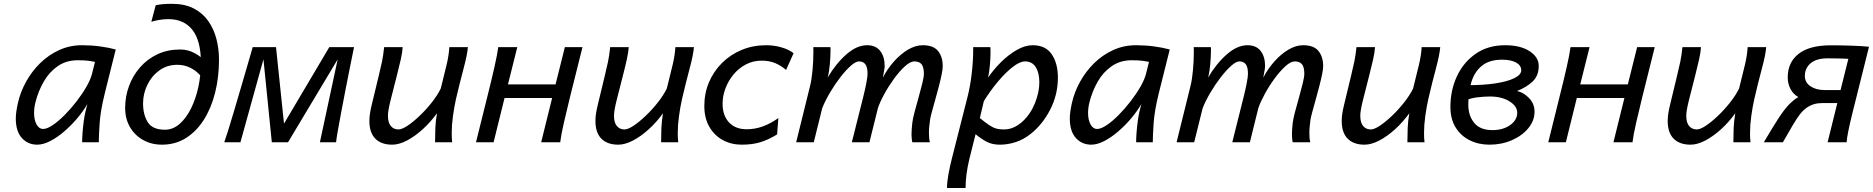

<svg xmlns="http://www.w3.org/2000/svg" viewBox="-20 -730 9608 985"><path d="M486.8 0H401.4Q401.4 -22 403.6 -50.8Q405.8 -79.6 409.7 -108.2Q413.6 -136.7 418.5 -157.7L428.2 -196.3Q407.7 -160.6 377 -124Q346.2 -87.4 310.3 -56.4Q274.4 -25.4 238.3 -6.6Q202.1 12.2 170.9 12.2Q122.6 12.2 91.8 -22.5Q61 -57.1 61 -122.1Q61 -139.6 64 -159.4Q66.9 -179.2 71.8 -201.2Q84.5 -257.8 113.8 -310.8Q143.1 -363.8 186 -406Q229 -448.2 283.4 -473.1Q337.9 -498 400.9 -498Q448.2 -498 493.7 -491.9Q539.1 -485.8 573.7 -476.1L518.1 -253.4Q495.6 -163.1 491.2 -98.1Q486.8 -33.2 486.8 0ZM452.1 -351.6 467.3 -412.6Q456.1 -415 435.8 -418Q415.5 -420.9 378.9 -420.9Q320.3 -420.9 276.9 -391.1Q233.4 -361.3 205.1 -312.5Q176.8 -263.7 162.1 -206.1Q154.8 -176.8 154.8 -150.9Q154.8 -115.2 167.5 -91.8Q180.2 -68.4 201.2 -68.4Q221.2 -68.4 250.2 -87.9Q279.3 -107.4 311.3 -139.6Q343.3 -171.9 372.6 -209.7Q401.9 -247.6 423.3 -284.9Q444.8 -322.3 452.1 -351.6Z M756.3 -618.2 778.8 -703.1Q796.4 -707 816.2 -708.7Q835.9 -710.4 862.8 -710.4Q927.7 -710.4 973.6 -686.8Q1019.5 -663.1 1048.1 -622.6Q1076.7 -582 1090.1 -530.8Q1103.5 -479.5 1103.5 -424.3Q1103.5 -333.5 1083.5 -254.2Q1063.5 -174.8 1025.4 -115Q987.3 -55.2 933.3 -21.5Q879.4 12.2 811 12.2Q757.3 12.2 714.4 -11.7Q671.4 -35.6 646.7 -78.1Q622.1 -120.6 622.1 -176.3Q622.1 -234.9 641.8 -288.6Q661.6 -342.3 698.7 -384.8Q735.8 -427.2 787.8 -451.7Q839.8 -476.1 904.3 -476.1Q944.8 -476.1 980.2 -456.5Q1015.6 -437 1041.3 -407.2Q1066.9 -377.4 1078.1 -346.2L1033.2 -298.8Q1025.4 -323.2 1004.9 -345.9Q984.4 -368.7 954.8 -383.1Q925.3 -397.5 889.6 -397.5Q836.4 -397.5 796.9 -368.4Q757.3 -339.4 735.6 -293.9Q713.9 -248.5 713.9 -199.7Q713.9 -142.1 738 -103.3Q762.2 -64.5 825.7 -64.5Q867.2 -64.5 901.1 -94Q935.1 -123.5 959.7 -173.1Q984.4 -222.7 997.6 -283.9Q1010.7 -345.2 1010.7 -408.7Q1010.7 -521 967.3 -576.4Q923.8 -631.8 843.8 -631.8Q800.8 -631.8 756.3 -618.2Z M1457.5 0H1374.5L1325.2 -488.3H1396L1437 -95.7L1669.4 -488.3H1750ZM1704.1 0H1621.1L1712.4 -425.8L1715.8 -488.3H1796.4Q1796.4 -488.3 1790 -457.5Q1783.7 -426.8 1773.7 -376.7Q1763.7 -326.7 1752.4 -268.8Q1741.2 -210.9 1730.7 -155.5Q1720.2 -100.1 1712.9 -58.3Q1705.6 -16.6 1704.1 0ZM1213.4 0H1130.4Q1136.7 -16.6 1149.7 -58.3Q1162.6 -100.1 1179.2 -155.5Q1195.8 -210.9 1212.6 -268.8Q1229.5 -326.7 1244.1 -376.7Q1258.8 -426.8 1267.6 -457.5Q1276.4 -488.3 1276.4 -488.3H1356.9L1331.5 -425.8Z M2299.8 0H2211.9Q2211.9 -36.1 2213.4 -72.5Q2214.8 -108.9 2221.7 -148.9Q2189 -103.5 2148.7 -66.9Q2108.4 -30.3 2067.6 -9Q2026.9 12.2 1992.2 12.2Q1936 12.2 1905.5 -18.6Q1875 -49.3 1875 -109.9Q1875 -128.4 1878.2 -148.7Q1881.3 -168.9 1887.2 -192.9L1921.4 -334.5Q1932.6 -379.9 1939.5 -412.6Q1946.3 -445.3 1950.7 -488.3H2045.9Q2043.9 -460.9 2036.4 -426.5Q2028.8 -392.1 2016.1 -342.8Q1997.1 -269 1983.6 -215.1Q1970.2 -161.1 1970.2 -136.7Q1970.2 -100.6 1985.1 -83.3Q2000 -65.9 2023.9 -65.9Q2042 -65.9 2071.3 -85.4Q2100.6 -105 2133.5 -136.5Q2166.5 -168 2195.3 -204.6Q2224.1 -241.2 2241.2 -275.9Q2259.8 -350.6 2271.2 -397.9Q2282.7 -445.3 2285.2 -488.3H2380.4Q2377.4 -449.7 2358.4 -378.9Q2339.4 -308.1 2319.3 -222.2Q2310.1 -180.7 2303.7 -134.3Q2297.4 -87.9 2297.4 -48.8Q2297.4 -35.2 2297.9 -22.9Q2298.3 -10.7 2299.8 0Z M2421.9 0 2484.9 -253.4Q2502.4 -323.2 2516.8 -387Q2531.2 -450.7 2536.1 -488.3H2633.8L2585.9 -296.9H2830.1L2877.9 -488.3H2968.3L2904.8 -234.4Q2887.7 -164.6 2873 -101.1Q2858.4 -37.6 2854 0H2756.3L2812.5 -227.1H2568.4L2512.2 0Z M3459.5 0H3371.6Q3371.6 -36.1 3373 -72.5Q3374.5 -108.9 3381.3 -148.9Q3348.6 -103.5 3308.3 -66.9Q3268.1 -30.3 3227.3 -9Q3186.5 12.2 3151.9 12.2Q3095.7 12.2 3065.2 -18.6Q3034.7 -49.3 3034.7 -109.9Q3034.7 -128.4 3037.8 -148.7Q3041 -168.9 3046.9 -192.9L3081.1 -334.5Q3092.3 -379.9 3099.1 -412.6Q3106 -445.3 3110.4 -488.3H3205.6Q3203.6 -460.9 3196 -426.5Q3188.5 -392.1 3175.8 -342.8Q3156.7 -269 3143.3 -215.1Q3129.9 -161.1 3129.9 -136.7Q3129.9 -100.6 3144.8 -83.3Q3159.7 -65.9 3183.6 -65.9Q3201.7 -65.9 3231 -85.4Q3260.3 -105 3293.2 -136.5Q3326.2 -168 3355 -204.6Q3383.8 -241.2 3400.9 -275.9Q3419.4 -350.6 3430.9 -397.9Q3442.4 -445.3 3444.8 -488.3H3540Q3537.1 -449.7 3518.1 -378.9Q3499 -308.1 3479 -222.2Q3469.7 -180.7 3463.4 -134.3Q3457 -87.9 3457 -48.8Q3457 -35.2 3457.5 -22.9Q3458 -10.7 3459.5 0Z M3973.1 -124.5 3966.8 -40.5Q3923.3 -13.7 3881.8 -0.7Q3840.3 12.2 3785.2 12.2Q3731 12.2 3687.5 -11.7Q3644 -35.6 3618.7 -80.1Q3593.3 -124.5 3593.3 -186Q3593.3 -251.5 3617.2 -307.9Q3641.1 -364.3 3684.3 -407.2Q3727.5 -450.2 3785.4 -474.1Q3843.3 -498 3910.6 -498Q3952.1 -498 3990.5 -486.6Q4028.8 -475.1 4051.3 -457L4012.7 -371.1Q3985.8 -394.5 3955.6 -406.7Q3925.3 -418.9 3887.7 -418.9Q3843.3 -418.9 3806.4 -399.4Q3769.5 -379.9 3742.9 -347.7Q3716.3 -315.4 3701.7 -276.4Q3687 -237.3 3687 -198.2Q3687 -137.2 3720 -102.1Q3752.9 -66.9 3810.1 -66.9Q3854 -66.9 3894.3 -81.8Q3934.6 -96.7 3973.1 -124.5Z M4750.5 0H4660.2Q4658.7 -7.8 4657.5 -17.3Q4656.2 -26.9 4656.2 -37.6Q4656.2 -64 4660.2 -99.1Q4662.6 -120.6 4672.1 -156Q4681.6 -191.4 4692.6 -230.5Q4703.6 -269.5 4711.7 -302.5Q4719.7 -335.4 4719.7 -351.6Q4719.7 -385.7 4707.8 -400.4Q4695.8 -415 4670.9 -415Q4649.9 -415 4622.3 -389.9Q4594.7 -364.7 4566.9 -326.7Q4539.1 -288.6 4516.8 -247.8Q4494.6 -207 4483.9 -175.3L4440.4 0H4350.1L4409.7 -237.3Q4418.5 -272.9 4424.6 -304.7Q4430.7 -336.4 4430.7 -351.6Q4430.7 -385.7 4419.4 -400.4Q4408.2 -415 4386.7 -415Q4370.1 -415 4345 -392.8Q4319.8 -370.6 4291.7 -334.5Q4263.7 -298.3 4238.8 -256.3Q4213.9 -214.4 4198.2 -175.3L4154.8 0H4064.5L4136.2 -290.5Q4144 -321.8 4148.4 -369.6Q4152.8 -417.5 4152.8 -461.4Q4152.8 -468.3 4152.8 -475.1Q4152.8 -481.9 4152.3 -488.3H4240.2Q4240.7 -484.4 4240.7 -479.5Q4240.7 -474.6 4240.7 -469.2Q4240.7 -439.5 4237.1 -399.2Q4233.4 -358.9 4226.1 -332Q4269 -404.8 4322.5 -451.4Q4376 -498 4428.2 -498Q4473.1 -498 4495.8 -468.5Q4518.6 -439 4518.6 -390.6Q4518.6 -382.8 4514.6 -361.8Q4510.7 -340.8 4509.3 -332Q4533.2 -377.9 4566.9 -415.5Q4600.6 -453.1 4638.7 -475.6Q4676.8 -498 4713.9 -498Q4768.6 -498 4792.5 -468.3Q4816.4 -438.5 4816.4 -390.6Q4816.4 -374.5 4810.5 -346.2Q4804.7 -317.9 4795.7 -283.7Q4786.6 -249.5 4777.3 -216.1Q4768.1 -182.6 4760.7 -156Q4753.4 -129.4 4751.5 -116.2Q4749 -98.1 4747.3 -81.5Q4745.6 -64.9 4745.6 -49.8Q4745.6 -36.1 4746.6 -23.7Q4747.6 -11.2 4750.5 0Z M4933.6 234.4H4838.4Q4838.4 204.1 4845.7 164.1Q4853 124 4862.8 85.4L4943.4 -231.9Q4957.5 -287.1 4965.1 -352.8Q4972.7 -418.5 4972.7 -474.1V-488.3H5060.5Q5061.5 -481.9 5061.5 -474.6Q5061.5 -467.3 5061.5 -459Q5061.5 -429.7 5058.3 -395.5Q5055.2 -361.3 5049.3 -332Q5075.7 -371.6 5114 -409.9Q5152.3 -448.2 5195.3 -473.1Q5238.3 -498 5277.8 -498Q5344.2 -498 5375.7 -451.4Q5407.2 -404.8 5407.2 -332Q5407.2 -243.7 5367.2 -166.5Q5327.1 -89.4 5265.6 -41.5Q5230 -13.7 5189.9 -0.7Q5149.9 12.2 5109.4 12.2Q5070.3 12.2 5042 -2.7Q5013.7 -17.6 4984.9 -41.5L4953.1 85.4Q4933.6 166 4933.6 234.4ZM5027.3 -210.9 5006.8 -124.5Q5034.7 -101.6 5053.5 -88.9Q5072.3 -76.2 5089.4 -71Q5106.4 -65.9 5128.9 -65.9Q5157.7 -65.9 5181.9 -77.1Q5206.1 -88.4 5226.6 -107.4Q5267.1 -145 5289.6 -200.9Q5312 -256.8 5312 -307.6Q5312 -356.4 5293.5 -385.7Q5274.9 -415 5238.8 -415Q5212.4 -415 5175.8 -386.7Q5139.2 -358.4 5100.1 -312Q5061 -265.6 5027.3 -210.9Z M5894 0H5808.6Q5808.6 -22 5810.8 -50.8Q5813 -79.6 5816.9 -108.2Q5820.8 -136.7 5825.7 -157.7L5835.4 -196.3Q5814.9 -160.6 5784.2 -124Q5753.4 -87.4 5717.5 -56.4Q5681.6 -25.4 5645.5 -6.6Q5609.4 12.2 5578.1 12.2Q5529.8 12.2 5499 -22.5Q5468.3 -57.1 5468.3 -122.1Q5468.3 -139.6 5471.2 -159.4Q5474.1 -179.2 5479 -201.2Q5491.7 -257.8 5521 -310.8Q5550.3 -363.8 5593.3 -406Q5636.2 -448.2 5690.7 -473.1Q5745.1 -498 5808.1 -498Q5855.5 -498 5900.9 -491.9Q5946.3 -485.8 5981 -476.1L5925.3 -253.4Q5902.8 -163.1 5898.4 -98.1Q5894 -33.2 5894 0ZM5859.4 -351.6 5874.5 -412.6Q5863.3 -415 5843 -418Q5822.8 -420.9 5786.1 -420.9Q5727.5 -420.9 5684.1 -391.1Q5640.6 -361.3 5612.3 -312.5Q5584 -263.7 5569.3 -206.1Q5562 -176.8 5562 -150.9Q5562 -115.2 5574.7 -91.8Q5587.4 -68.4 5608.4 -68.4Q5628.4 -68.4 5657.5 -87.9Q5686.5 -107.4 5718.5 -139.6Q5750.5 -171.9 5779.8 -209.7Q5809.1 -247.6 5830.6 -284.9Q5852.1 -322.3 5859.4 -351.6Z M6702.1 0H6611.8Q6610.4 -7.8 6609.1 -17.3Q6607.9 -26.9 6607.9 -37.6Q6607.9 -64 6611.8 -99.1Q6614.3 -120.6 6623.8 -156Q6633.3 -191.4 6644.3 -230.5Q6655.3 -269.5 6663.3 -302.5Q6671.4 -335.4 6671.4 -351.6Q6671.4 -385.7 6659.4 -400.4Q6647.5 -415 6622.6 -415Q6601.6 -415 6574 -389.9Q6546.4 -364.7 6518.6 -326.7Q6490.7 -288.6 6468.5 -247.8Q6446.3 -207 6435.5 -175.3L6392.1 0H6301.8L6361.3 -237.3Q6370.1 -272.9 6376.2 -304.7Q6382.3 -336.4 6382.3 -351.6Q6382.3 -385.7 6371.1 -400.4Q6359.9 -415 6338.4 -415Q6321.8 -415 6296.6 -392.8Q6271.5 -370.6 6243.4 -334.5Q6215.3 -298.3 6190.4 -256.3Q6165.5 -214.4 6149.9 -175.3L6106.4 0H6016.1L6087.9 -290.5Q6095.7 -321.8 6100.1 -369.6Q6104.5 -417.5 6104.5 -461.4Q6104.5 -468.3 6104.5 -475.1Q6104.5 -481.9 6104 -488.3H6191.9Q6192.4 -484.4 6192.4 -479.5Q6192.4 -474.6 6192.4 -469.2Q6192.4 -439.5 6188.7 -399.2Q6185.1 -358.9 6177.7 -332Q6220.7 -404.8 6274.2 -451.4Q6327.6 -498 6379.9 -498Q6424.8 -498 6447.5 -468.5Q6470.2 -439 6470.2 -390.6Q6470.2 -382.8 6466.3 -361.8Q6462.4 -340.8 6460.9 -332Q6484.9 -377.9 6518.6 -415.5Q6552.2 -453.1 6590.3 -475.6Q6628.4 -498 6665.5 -498Q6720.2 -498 6744.1 -468.3Q6768.1 -438.5 6768.1 -390.6Q6768.1 -374.5 6762.2 -346.2Q6756.3 -317.9 6747.3 -283.7Q6738.3 -249.5 6729 -216.1Q6719.7 -182.6 6712.4 -156Q6705.1 -129.4 6703.1 -116.2Q6700.7 -98.1 6699 -81.5Q6697.3 -64.9 6697.3 -49.8Q6697.3 -36.1 6698.2 -23.7Q6699.2 -11.2 6702.1 0Z M7288.1 0H7200.2Q7200.2 -36.1 7201.7 -72.5Q7203.1 -108.9 7210 -148.9Q7177.2 -103.5 7137 -66.9Q7096.7 -30.3 7055.9 -9Q7015.1 12.2 6980.5 12.2Q6924.3 12.2 6893.8 -18.6Q6863.3 -49.3 6863.3 -109.9Q6863.3 -128.4 6866.5 -148.7Q6869.6 -168.9 6875.5 -192.9L6909.7 -334.5Q6920.9 -379.9 6927.7 -412.6Q6934.6 -445.3 6939 -488.3H7034.2Q7032.2 -460.9 7024.7 -426.5Q7017.1 -392.1 7004.4 -342.8Q6985.4 -269 6971.9 -215.1Q6958.5 -161.1 6958.5 -136.7Q6958.5 -100.6 6973.4 -83.3Q6988.3 -65.9 7012.2 -65.9Q7030.3 -65.9 7059.6 -85.4Q7088.9 -105 7121.8 -136.5Q7154.8 -168 7183.6 -204.6Q7212.4 -241.2 7229.5 -275.9Q7248 -350.6 7259.5 -397.9Q7271 -445.3 7273.4 -488.3H7368.7Q7365.7 -449.7 7346.7 -378.9Q7327.6 -308.1 7307.6 -222.2Q7298.3 -180.7 7292 -134.3Q7285.6 -87.9 7285.6 -48.8Q7285.6 -35.2 7286.1 -22.9Q7286.6 -10.7 7288.1 0Z M7502.9 -215.8 7511.7 -293Q7589.8 -293 7651.4 -302.2Q7712.9 -311.5 7748.5 -328.9Q7784.2 -346.2 7784.2 -369.1Q7784.2 -395 7757.3 -409.4Q7730.5 -423.8 7687 -423.8Q7621.1 -423.8 7583 -393.1Q7544.9 -362.3 7528.8 -310.1Q7512.7 -257.8 7512.7 -193.8Q7512.7 -136.2 7543.2 -99.4Q7573.7 -62.5 7636.2 -62.5Q7691.4 -62.5 7727.5 -88.4Q7763.7 -114.3 7763.7 -151.9Q7763.7 -185.1 7724.1 -210Q7684.6 -234.9 7623.5 -234.9Q7592.3 -234.9 7557.6 -230.5Q7522.9 -226.1 7502.9 -215.8ZM7420.9 -181.6Q7420.9 -266.6 7454.3 -338.6Q7487.8 -410.6 7550.8 -454.3Q7613.8 -498 7701.7 -498Q7779.8 -498 7826.9 -467.5Q7874 -437 7874 -391.6Q7874 -341.3 7842.3 -311.5Q7810.5 -281.7 7762.7 -263.2Q7796.4 -255.9 7824.5 -226.8Q7852.5 -197.8 7852.5 -157.2Q7852.5 -111.3 7821 -72.8Q7789.6 -34.2 7736.8 -11Q7684.1 12.2 7621.1 12.2Q7565.4 12.2 7520 -10.3Q7474.6 -32.7 7447.8 -75.9Q7420.9 -119.1 7420.9 -181.6Z M7922.9 0 7985.8 -253.4Q8003.4 -323.2 8017.8 -387Q8032.2 -450.7 8037.1 -488.3H8134.8L8086.9 -296.9H8331.1L8378.9 -488.3H8469.2L8405.8 -234.4Q8388.7 -164.6 8374 -101.1Q8359.4 -37.6 8355 0H8257.3L8313.5 -227.1H8069.3L8013.2 0Z M8960.4 0H8872.6Q8872.6 -36.1 8874 -72.5Q8875.5 -108.9 8882.3 -148.9Q8849.6 -103.5 8809.3 -66.9Q8769 -30.3 8728.3 -9Q8687.5 12.2 8652.8 12.2Q8596.7 12.2 8566.2 -18.6Q8535.6 -49.3 8535.6 -109.9Q8535.6 -128.4 8538.8 -148.7Q8542 -168.9 8547.9 -192.9L8582 -334.5Q8593.3 -379.9 8600.1 -412.6Q8606.9 -445.3 8611.3 -488.3H8706.5Q8704.6 -460.9 8697 -426.5Q8689.5 -392.1 8676.8 -342.8Q8657.7 -269 8644.3 -215.1Q8630.9 -161.1 8630.9 -136.7Q8630.9 -100.6 8645.8 -83.3Q8660.6 -65.9 8684.6 -65.9Q8702.6 -65.9 8731.9 -85.4Q8761.2 -105 8794.2 -136.5Q8827.1 -168 8856 -204.6Q8884.8 -241.2 8901.9 -275.9Q8920.4 -350.6 8931.9 -397.9Q8943.4 -445.3 8945.8 -488.3H9041Q9038.1 -449.7 9019 -378.9Q9000 -308.1 8980 -222.2Q8970.7 -180.7 8964.4 -134.3Q8958 -87.9 8958 -48.8Q8958 -35.2 8958.5 -22.9Q8959 -10.7 8960.4 0Z M9405.8 -201.2H9327.6Q9283.2 -201.2 9250 -178.2Q9230 -164.6 9213.4 -142.8Q9196.8 -121.1 9176.8 -86.9Q9156.7 -52.7 9126.5 0H9028.8Q9071.8 -73.2 9102.3 -120.4Q9132.8 -167.5 9157.2 -192.9Q9166 -202.1 9180.7 -214.6Q9195.3 -227.1 9206.1 -231.9Q9180.2 -246.1 9165.8 -273.2Q9151.4 -300.3 9151.4 -333Q9151.4 -410.2 9207.3 -453.9Q9263.2 -497.6 9372.6 -497.6Q9428.7 -497.6 9482.2 -495.6Q9535.6 -493.7 9568.4 -490.2L9482.4 -146Q9470.2 -96.7 9462.4 -58.3Q9454.6 -20 9453.6 0H9356ZM9339.4 -268.1H9422.4L9462.4 -428.2Q9451.2 -429.2 9430.4 -429.7Q9409.7 -430.2 9388.7 -430.4Q9367.7 -430.7 9355.5 -430.7Q9298.8 -430.7 9269 -405.5Q9239.3 -380.4 9239.3 -340.8Q9239.3 -306.6 9268.1 -287.4Q9296.9 -268.1 9339.4 -268.1Z"/></svg>

Font: Andika
Style: Italic
Weight: 400
Italic angle: -14°
Designer: Victor Gaultney, Annie Olsen, Julie Remington, Don Collingsworth, Eric Hays, Becca Hirsbrunner
Foundry: SIL International
Version: Version 6.101